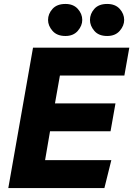

<svg xmlns="http://www.w3.org/2000/svg" viewBox="-20 -951 674 971"><path d="M208 -141H543L508 0H22L147 -710H634L609 -569H283L258 -428H564L539 -287H233ZM522 -769Q479 -769 457 -795Q435 -821 435 -850Q435 -881 457 -906Q479 -931 522 -931Q563 -931 585.5 -906Q608 -881 608 -850Q608 -821 585.5 -795Q563 -769 522 -769ZM311 -769Q268 -769 245.5 -795Q223 -821 223 -850Q223 -881 245.5 -906Q268 -931 311 -931Q351 -931 373.5 -906Q396 -881 396 -850Q396 -821 373.5 -795Q351 -769 311 -769Z"/></svg>

Font: Livvic
Style: Bold Italic
Weight: 700
Italic angle: -10°
Designer: Jacques Le Bailly, Baron von Fonthausen
Version: Version 1.001; ttfautohint (v1.8.2)